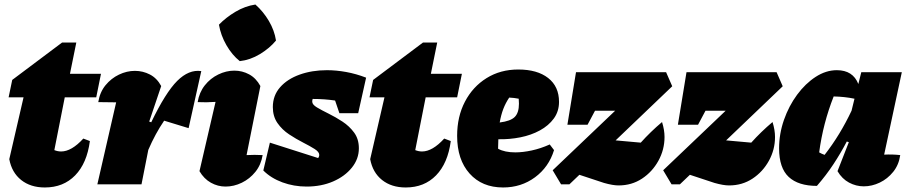

<svg xmlns="http://www.w3.org/2000/svg" viewBox="-20 -814 4012 848"><path d="M178 14Q115 14 73.5 -19Q32 -52 21 -111L84 -384H18L34 -461L254 -626H317L289 -488H426L405 -384H266L220 -151Q235 -145 250 -145Q296 -145 348 -202L377 -191Q364 -93 312 -39.5Q260 14 178 14Z M410 0 493 -362Q468 -362 414 -363Q421 -407 446 -437.5Q471 -468 505.5 -484.5Q540 -501 576 -501Q611 -501 642 -485Q673 -469 692 -434L639 -277L648 -274Q711 -405 762.5 -456.5Q814 -508 869 -500L813 -248L705 -281Q666 -224 635 -152L605 0Z M1140 -129Q1133 -86 1108 -55Q1083 -24 1048 -7Q1013 10 976 10Q942 10 911.5 -7Q881 -24 861 -58L932 -364Q891 -361 853 -363Q860 -406 884.5 -437Q909 -468 944 -485Q979 -502 1015 -502Q1050 -502 1080.5 -485.5Q1111 -469 1130 -434L1069 -129Q1104 -131 1140 -129ZM1108 -794Q1143 -763 1167.5 -721.5Q1192 -680 1199 -635Q1171 -601 1128 -575Q1085 -549 1039 -544Q1005 -571 980 -614.5Q955 -658 947 -705Q978 -737 1020 -762Q1062 -787 1108 -794Z M1143 -61 1172 -184 1385 -116Q1390 -122 1390 -130Q1390 -143 1369.5 -156Q1349 -169 1318.5 -184.5Q1288 -200 1257 -220.5Q1226 -241 1205.5 -270.5Q1185 -300 1185 -341Q1185 -392 1217 -428.5Q1249 -465 1303.5 -484.5Q1358 -504 1424 -504Q1465 -504 1509 -496Q1553 -488 1597 -471L1562 -314H1479L1460 -370Q1413 -377 1361 -377Q1359 -372 1359 -365Q1359 -352 1380 -339.5Q1401 -327 1431.5 -312Q1462 -297 1492.5 -277Q1523 -257 1544 -228.5Q1565 -200 1565 -159Q1565 -112 1534 -73.5Q1503 -35 1451 -12.5Q1399 10 1334 10Q1278 10 1227.5 -8.5Q1177 -27 1143 -61Z M1772 14Q1709 14 1667.5 -19Q1626 -52 1615 -111L1678 -384H1612L1628 -461L1848 -626H1911L1883 -488H2020L1999 -384H1860L1814 -151Q1829 -145 1844 -145Q1890 -145 1942 -202L1971 -191Q1958 -93 1906 -39.5Q1854 14 1772 14Z M2202 14Q2109 14 2054 -47.5Q1999 -109 1999 -214Q1999 -299 2033.5 -365Q2068 -431 2129 -469Q2190 -507 2269 -507Q2353 -507 2401 -469.5Q2449 -432 2449 -364Q2449 -322 2426 -290.5Q2403 -259 2364.5 -238Q2326 -217 2278.5 -207.5Q2231 -198 2181 -199Q2180 -182 2180 -163Q2180 -159 2180 -157Q2209 -141 2256 -141Q2289 -141 2328.5 -149.5Q2368 -158 2408 -176L2427 -151Q2404 -76 2343 -31Q2282 14 2202 14ZM2272 -356Q2272 -367 2271 -378Q2251 -382 2229 -383Q2213 -359 2203 -333Q2193 -307 2187 -273Q2235 -279 2253.5 -297.5Q2272 -316 2272 -356Z M2458 0 2421 -62 2697 -325H2608L2575 -263H2486L2524 -495H2922L2949 -433L2699 -194L2810 -184Q2853 -232 2904 -275Q2915 -240 2915 -209Q2915 -153 2888 -104Q2861 -55 2815.5 -25Q2770 5 2712 5Q2687 5 2648 -6L2539 -42L2495 0Z M2946 0 2909 -62 3185 -325H3096L3063 -263H2974L3012 -495H3410L3437 -433L3187 -194L3298 -184Q3341 -232 3392 -275Q3403 -240 3403 -209Q3403 -153 3376 -104Q3349 -55 3303.5 -25Q3258 5 3200 5Q3175 5 3136 -6L3027 -42L2983 0Z M3588 7Q3506 7 3463.5 -32.5Q3421 -72 3421 -159Q3421 -223 3442.5 -284.5Q3464 -346 3500.5 -395.5Q3537 -445 3582.5 -474.5Q3628 -504 3676 -504Q3747 -504 3771 -443L3784 -495H3963L3885 -131Q3921 -133 3956 -129Q3950 -86 3925 -55Q3900 -24 3865.5 -7.5Q3831 9 3795 9Q3761 9 3730 -7.5Q3699 -24 3679 -58L3729 -186L3720 -189Q3694 -139 3661.5 -89.5Q3629 -40 3588 7ZM3598 -141Q3610 -134 3622 -130Q3657 -175 3686.5 -223.5Q3716 -272 3741 -325L3754 -378Q3711 -387 3662 -388Q3615 -269 3598 -141Z"/></svg>

Font: Piazzolla Black
Style: Italic
Weight: 900
Italic angle: -11.3°
Designer: Juan Pablo del Peral
Foundry: Huerta Tipografica
Version: Version 1.330